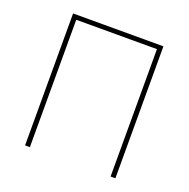

<svg xmlns="http://www.w3.org/2000/svg" viewBox="-99 -615 699 711"><g transform="rotate(20 250.0 -260.0)"><path d="M72 0V-520H428V0H409V-502H91V0Z"/></g></svg>

Font: Iosevka SS04 Thin
Style: Regular
Weight: 100
Monospace: yes
Designer: Belleve Invis
Foundry: Belleve Invis
Version: Version 19.0.0; ttfautohint (v1.8.4)